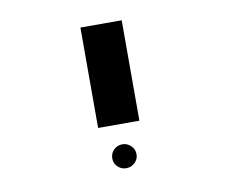

<svg xmlns="http://www.w3.org/2000/svg" viewBox="-59 -678 717 606"><g transform="rotate(-10 300.0 -375.0)"><path d="M233.9 -606H366.2V-284.2H233.9ZM261.2 -181.2Q261.2 -198.2 272.7 -209.2Q284.2 -220.2 299.8 -220.2Q315.4 -220.2 327.1 -209.2Q338.9 -198.2 338.9 -181.2Q338.9 -165.5 327.1 -154.5Q315.4 -143.6 299.8 -143.6Q284.2 -143.6 272.7 -154.5Q261.2 -165.5 261.2 -181.2Z"/></g></svg>

Font: Cousine
Style: Bold
Weight: 700
Monospace: yes
Designer: Steve Matteson
Foundry: Ascender Corporation
Version: Version 1.20